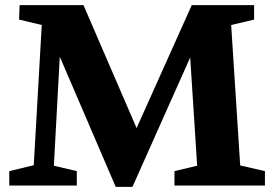

<svg xmlns="http://www.w3.org/2000/svg" viewBox="-20 -720 1061 745"><path d="M16 0V-56L111 -79L142 -623L54 -644L56 -700H304L510 -223L724 -700H966V-644L877 -623L912 -78L1008 -56V0H657V-56L745 -77L718 -497L494 5H429L212 -500L189 -77L278 -56V0Z"/></svg>

Font: Volkhov
Style: Bold
Weight: 700
Designer: Cyreal (www.cyreal.org)
Foundry: Cyreal (www.cyreal.org)
Version: Version 1.010